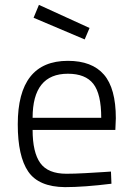

<svg xmlns="http://www.w3.org/2000/svg" viewBox="-20 -759 544 789"><path d="M253 -45Q285 -45 331 -47.5Q377 -50 406 -52L436 -54L438 -4Q325 10 247 10Q139 9 96 -54Q53 -117 53 -248Q53 -509 259 -509Q358 -509 407 -452.5Q456 -396 456 -273L454 -225H114Q114 -133 145.5 -89Q177 -45 253 -45ZM114 -275H396Q396 -373 363.5 -414.5Q331 -456 259 -456Q114 -456 114 -275ZM140 -739 348 -644 328 -597 118 -686Z"/></svg>

Font: TypoPRO Titillium Text
Style: 250 wt
Weight: 300
Designer: Accademia di Belle Arti di Urbino and others
Foundry: Accademia di Belle Arti di Urbino and others.
Version: Version 25.000